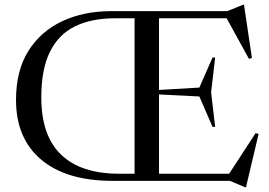

<svg xmlns="http://www.w3.org/2000/svg" viewBox="-20 -762 1134 809"><path d="M454 0Q260 0 153.8 -89.2Q47.5 -178.5 47.5 -341Q47.5 -465 100 -548Q152.5 -631 243 -673Q333.5 -715 447 -715H937.5L1004 -742H1008L1041.5 -518L1029 -514L935 -685H650V-383L820 -393L875.5 -519.5H886.5L869.5 -373L886.5 -227.5H875.5L820 -355.5L650 -364V-30H945.5L1057 -201L1069.5 -197.5L1016.5 27H1012.5L948.5 0ZM482.5 -30H547V-685H464.5Q366.5 -685 297 -651.5Q227.5 -618 190.8 -544.5Q154 -471 154 -351.5Q154 -190.5 237.5 -110.2Q321 -30 482.5 -30Z"/></svg>

Font: Newsreader 72pt
Style: Regular
Weight: 400
Designer: Hugues Gentile
Foundry: Production Type
Version: Version 1.003; ttfautohint (v1.8.3)